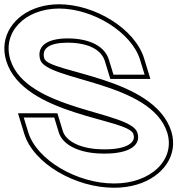

<svg xmlns="http://www.w3.org/2000/svg" viewBox="-202 -810 868 900"><path d="M454.5 -530 475.9 -460H329.9L308.5 -530C289.8 -591 223 -629 116.9 -630C12.2 -630 -30.7 -590 -13.5 -530C16.7 -431 506.3 -429 582 -188C620.9 -61 504.7 51 331.9 50C158.3 50 -30.1 -61 -69.3 -189L-90.7 -259H52.3L73.7 -189C91.4 -131 169.8 -89 289.1 -90C407.6 -90 460.4 -131 442 -188C410.8 -290 -79.2 -290 -153.5 -530C-192.7 -658 -86.6 -769 74.1 -770C236.2 -770 415.6 -657 454.5 -530ZM473.6 -535.8C431.2 -674.5 243.5 -790 74 -790C40.2 -789.8 8.7 -785 -20.2 -776.3C-136.6 -741.1 -207.8 -639.2 -172.6 -524.1C-93 -267.1 400.7 -254.7 422.9 -182C424.8 -176.1 425.6 -171.5 425.6 -167C425.8 -141.4 393.2 -110 289.1 -110C172.4 -109 106.3 -150.7 92.8 -194.8L67.1 -279H-117.7L-88.4 -183.2C-45.5 -42.8 152 70 331.9 70C371.1 70.2 408.1 64.9 441.2 54.8C560.5 18.7 635.6 -81.1 601.1 -193.9C520.3 -451.3 27.4 -467.5 5.6 -535.7C3.5 -543.2 2.8 -548.5 2.8 -554C2.6 -582.5 28.4 -610 116.8 -610C219.2 -609 274.4 -572.9 289.3 -524.2L315.1 -440H502.9Z"/></svg>

Font: Nordica Plus
Style: NordicaClassicRgExtOpOblOl
Weight: 500
Version: Version 1.01